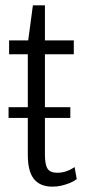

<svg xmlns="http://www.w3.org/2000/svg" viewBox="-20 -691 391 718"><path d="M176 7Q130 7 107 -21.5Q84 -50 84 -112V-529L103 -671H148V-113Q148 -75 158 -60Q168 -45 194 -45Q212 -45 228 -50.5Q244 -56 259 -66L267 -21Q255 -12 239.5 -6Q224 0 208.5 3.5Q193 7 176 7ZM14 -540H256V-488H14ZM243 -290V-250H12V-290Z"/></svg>

Font: Pathway Extreme Condensed ExtraLight
Style: Regular
Weight: 250
Width: 3
Version: Version 1.001;gftools[0.9.26]